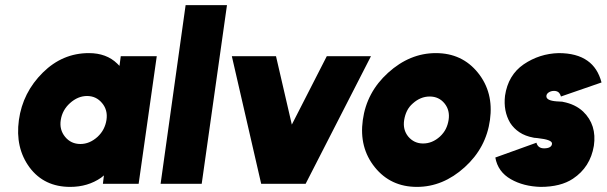

<svg xmlns="http://www.w3.org/2000/svg" viewBox="-20 -720 2376 752"><path d="M453 -500 448 -462Q446 -464 443.5 -466.5Q441 -469 439 -471Q397 -512 328 -512Q225 -512 148 -436Q69 -358 54 -250Q39 -141 96 -64Q153 12 255 12Q324 12 376 -24Q379 -26 381.5 -28.5Q384 -31 387 -33L383 0H523L594 -500ZM321 -344Q357 -344 380 -316Q391 -303 395.5 -286.5Q400 -270 397 -250Q394 -231 385.5 -214.5Q377 -198 362 -184Q331 -156 295 -156Q258 -156 235 -184Q212 -212 218 -250Q224 -289 254 -316Q285 -344 321 -344Z M707 -700 609 0H770L869 -700Z M888 -500 1003 0H1177L1433 -500H1260L1123 -232L1061 -500Z M1663 -342Q1699 -342 1721 -315Q1743 -288 1737 -250Q1734 -231 1726 -215Q1718 -199 1703 -185Q1673 -158 1637 -158Q1602 -158 1579 -185Q1557 -212 1563 -250Q1566 -269 1574 -285.5Q1582 -302 1597 -315Q1627 -342 1663 -342ZM1687 -512Q1585 -512 1500 -435Q1416 -359 1401 -250Q1386 -142 1448 -65Q1510 12 1613 12Q1715 12 1800 -65Q1884 -141 1899 -250Q1914 -358 1852 -435Q1790 -512 1687 -512Z M2336 -397Q2321 -454 2281 -482Q2239 -512 2168 -512Q2093 -510 2031 -468Q1970 -426 1958 -345Q1951 -285 1978 -239Q1992 -217 2014.5 -202Q2037 -187 2069 -181Q2072 -180 2076.5 -180Q2081 -180 2086 -179Q2142 -173 2142 -158Q2142 -149 2134 -144Q2126 -139 2111 -139Q2087 -139 2081 -161L1920 -103Q1930 -47 1981 -18Q2030 10 2097 12Q2176 12 2224 -20Q2292 -65 2306 -149Q2318 -231 2264 -283Q2233 -312 2185 -321Q2183 -322 2177 -322Q2171 -322 2160 -323Q2120 -326 2120 -343Q2120 -352 2129 -358Q2138 -364 2150 -364Q2160 -364 2167 -359Q2174 -353 2177 -342Z"/></svg>

Font: Unageo
Style: Black-Italic
Weight: 900
Designer: Richard Sepsi
Foundry: Richard Sepsi
Version: Version 2.000